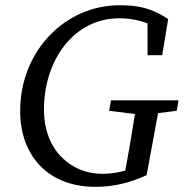

<svg xmlns="http://www.w3.org/2000/svg" viewBox="-20 -705 708 740"><path d="M57.7 -276.9C57.7 -103.5 166.9 15.1 347.3 15.1C422.5 15.1 483.2 -1.9 545.1 -29.8L598.3 -318.3H508.5C496.6 -243.2 484.5 -166 470.5 -89.9L459.5 -30.4L513.1 -64.8C467.4 -45.9 421.9 -35.1 373.4 -35.1C258.4 -35.1 149.5 -121.1 149.5 -282.5C149.5 -474.2 265 -634.6 440.5 -634.6C493.3 -634.6 552.9 -620.6 590 -591.5L548.5 -631.8L548.7 -492.3H605.2L628.2 -631.7C564.4 -673.6 513.9 -684.8 440 -684.8C235.4 -684.8 57.7 -512.7 57.7 -276.9ZM400.8 -278 521.7 -262.9H541.9L661 -278L668.1 -318.3H407.8L400.8 -278Z"/></svg>

Font: Source Serif Variable
Style: Italic
Weight: 389
Italic angle: -12°
Designer: Frank Grießhammer
Foundry: Adobe Systems Incorporated
Version: Version 3.001;hotconv 1.0.111;makeotfexe 2.5.65597